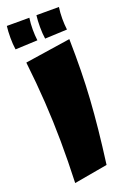

<svg xmlns="http://www.w3.org/2000/svg" viewBox="-182 -1020 735 1098"><g transform="rotate(-20 186.0 -471.0)"><path d="M74 18Q79 -116 78 -236Q77 -356 69.5 -475Q62 -594 47 -725L324 -767Q326 -664 324.5 -575.5Q323 -487 317.5 -402Q312 -317 302.5 -224Q293 -131 278 -18ZM15 -817Q10 -849 10 -889Q10 -929 14 -960H151Q146 -926 146 -890.5Q146 -855 150 -823ZM195 -817Q190 -849 190 -889Q190 -929 194 -960H331Q326 -926 326 -890.5Q326 -855 330 -823Z"/></g></svg>

Font: Marhey ExtraBold
Style: Regular
Weight: 800
Designer: Nur Syamsi & Bustanul Arifin
Foundry: Namelatype
Version: Version 1.000; ttfautohint (v1.8.4.7-5d5b)